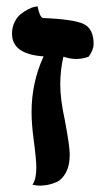

<svg xmlns="http://www.w3.org/2000/svg" viewBox="-20 -587 329 609"><path d="M95.2 -55.2Q95.2 -81.1 86.9 -143.1Q80.1 -193.8 80.1 -231.9Q80.1 -324.7 118.2 -408.2Q18.1 -415 18.1 -480Q18.1 -501 26.6 -517.6Q35.2 -534.2 46.6 -543Q58.1 -551.8 70.1 -557.9Q82 -564 90.3 -565.4L99.1 -566.9Q106 -532.7 116.2 -529.8Q215.3 -525.9 246.1 -510.5Q276.9 -495.1 276.9 -448.2Q276.9 -428.2 261.2 -407.2Q243.2 -400.4 223.1 -399.9Q202.1 -399.9 181.2 -407.2Q171.4 -367.2 171.1 -320.1Q170.9 -272.9 186 -204.1Q201.2 -123 201.2 -97.2Q201.2 -62 189 -39.6Q176.8 -17.1 159.4 -9.5Q142.1 -2 124.5 0.5Q106.9 2.9 95.2 1L83 -1Q95.2 -19 95.2 -55.2Z"/></svg>

Font: Linux Libertine
Style: Bold
Weight: 700
Designer: Philipp H. Poll
Foundry: Philipp H. Poll
Version: Version 5.0.3